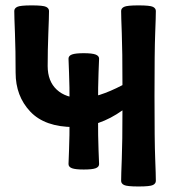

<svg xmlns="http://www.w3.org/2000/svg" viewBox="-20 -674 659 702"><path d="M486.3 7.8Q444.3 7.8 433.6 2.4Q422.9 -2.9 422.9 -12.7Q422.9 -33.2 425.3 -93.8Q427.7 -154.3 427.7 -270.5Q341.8 -209.5 250.5 -209.5Q144 -209.5 90.6 -266.1Q37.1 -322.8 37.1 -408.2Q37.1 -490.2 34.7 -551.8Q32.2 -613.3 32.2 -633.8Q32.2 -643.6 43 -648.9Q53.7 -654.3 95.7 -654.3Q138.2 -654.3 148.7 -648.9Q159.2 -643.6 159.2 -633.8Q159.2 -613.3 156.7 -551.8Q154.3 -490.2 154.3 -432.6Q154.3 -377 187.5 -346.2Q220.7 -315.4 277.8 -315.4Q336.9 -315.4 427.7 -362.8Q427.7 -490.2 425.3 -551.8Q422.9 -613.3 422.9 -633.8Q422.9 -643.6 433.6 -648.9Q444.3 -654.3 486.3 -654.3Q528.8 -654.3 539.3 -648.9Q549.8 -643.6 549.8 -633.8Q549.8 -613.3 547.4 -551.8Q544.9 -490.2 544.9 -323.2Q544.9 -156.2 547.4 -94.7Q549.8 -33.2 549.8 -12.7Q549.8 -2.9 539.3 2.4Q528.8 7.8 486.3 7.8ZM286.1 -54.2Q256.3 -54.2 243.4 -58.8Q230.5 -63.5 230.5 -74.2Q230.5 -86.9 232.4 -125.2Q234.4 -163.6 234.4 -267.1Q234.4 -370.1 232.4 -408.2Q230.5 -446.3 230.5 -459.5Q230.5 -470.2 243.4 -474.9Q256.3 -479.5 286.1 -479.5Q316.9 -479.5 329.6 -474.6Q342.3 -469.7 342.3 -459.5Q342.3 -446.3 340.3 -408.2Q338.4 -370.1 338.4 -267.1Q338.4 -163.6 340.3 -125.2Q342.3 -86.9 342.3 -74.2Q342.3 -63.5 329.6 -58.8Q316.9 -54.2 286.1 -54.2Z"/></svg>

Font: ALMAS
Style: Bold
Weight: 700
Designer: ALMAS Font/ by Husham Jawad Kadhim, derived from the Bainsely font by/ Paul James MIller
Foundry: High-Logic / Made with FontCreator
Version: Version 1.411;September 19, 2021;FontCreator 14.0.0.2814 32-